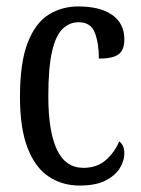

<svg xmlns="http://www.w3.org/2000/svg" viewBox="-20 -566 437 596"><path d="M227 10Q173 10 131 -18Q89 -46 65.5 -107Q42 -168 42 -265Q42 -372 66 -433.5Q90 -495 131 -520.5Q172 -546 223 -546Q291 -546 328.5 -519.5Q366 -493 366 -444Q366 -410 347.5 -397Q329 -384 287 -384Q287 -431 274.5 -464Q262 -497 224 -497Q196 -497 174.5 -476.5Q153 -456 141.5 -406Q130 -356 130 -266Q130 -159 156.5 -102Q183 -45 239 -45Q282 -45 309.5 -70Q337 -95 350 -127Q358 -121 362 -112Q366 -103 366 -89Q366 -68 352.5 -45Q339 -22 308.5 -6Q278 10 227 10Z"/></svg>

Font: Noto Serif Thai ExtraCondensed
Style: Regular
Weight: 400
Width: 2
Designer: Monotype Design Team
Foundry: Monotype Imaging Inc.
Version: Version 2.002; ttfautohint (v1.8.4.7-5d5b)